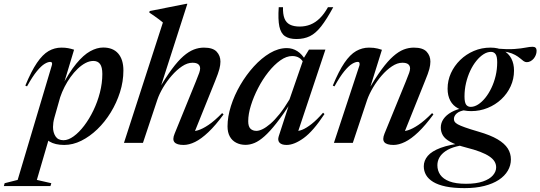

<svg xmlns="http://www.w3.org/2000/svg" viewBox="-108 -756 2859 1016"><path d="M180 -134Q176 -119.5 174.2 -107Q172.5 -94.5 172.5 -84Q172.5 -55 185.8 -34.5Q199 -14 228 -14Q253.5 -14 282 -34.8Q310.5 -55.5 337.5 -91Q364.5 -126.5 386.2 -171.5Q408 -216.5 420.8 -266.5Q433.5 -316.5 433.5 -364.5Q433.5 -401 421.5 -417.2Q409.5 -433.5 386 -433.5Q365.5 -433.5 344.5 -422.5Q323.5 -411.5 303.2 -392.2Q283 -373 265.2 -348.2Q247.5 -323.5 233.5 -296Q219.5 -268.5 210.5 -241.5ZM112 -55.5 157.5 -45 87 196 163.5 213.5 159 228.5H-87.5L-83.5 213.5L-14.5 196L166 -409.5Q169 -418 167 -423.2Q165 -428.5 158 -428.5Q145.5 -428.5 128 -418Q110.5 -407.5 87.5 -379.8Q64.5 -352 35 -299L26 -303Q57.5 -379.5 87.5 -423.5Q117.5 -467.5 149 -485.8Q180.5 -504 217 -504Q237 -504 252 -501.2Q267 -498.5 284 -493L222.5 -289L215.5 -291.5Q257 -372.5 295.5 -419Q334 -465.5 369.5 -485Q405 -504.5 438 -504.5Q490 -504.5 517.5 -472.8Q545 -441 545 -383Q545 -325 527 -268.2Q509 -211.5 478 -161Q447 -110.5 407 -72Q367 -33.5 322.2 -11.2Q277.5 11 232 11Q183.5 11 153.8 -7.2Q124 -25.5 112 -55.5Z M724.5 -228 648.5 0H548L754 -637Q745.5 -644.5 734 -653Q722.5 -661.5 709.2 -671Q696 -680.5 682 -689.5L684 -697.5L878 -736H883.5L736.5 -278.5L730 -279.5Q769 -346.5 801.5 -390.2Q834 -434 862.5 -458.8Q891 -483.5 917.5 -493.8Q944 -504 971 -504Q1018.5 -504 1038.5 -482.5Q1058.5 -461 1058.5 -430Q1058.5 -412.5 1053 -391Q1047.5 -369.5 1030.5 -327.5L915.5 -42L898 -62Q915.5 -59.5 939.5 -66.5Q963.5 -73.5 995.5 -95Q1027.5 -116.5 1067.5 -157.5L1075 -150.5Q1032.5 -92.5 994.8 -56.8Q957 -21 924.5 -5Q892 11 863.5 11Q828 11 815.5 -3.2Q803 -17.5 816 -48.5L928.5 -325Q941.5 -356.5 946.2 -370.5Q951 -384.5 951 -393.5Q951 -408 941.2 -416Q931.5 -424 910.5 -424Q883.5 -424 855.2 -405Q827 -386 800.8 -356Q774.5 -326 754.5 -292Q734.5 -258 724.5 -228Z M1367 -35 1426.5 -218 1434.5 -217.5Q1390 -149 1355 -104.5Q1320 -60 1291.5 -34.8Q1263 -9.5 1238.8 0.5Q1214.5 10.5 1191.5 10.5Q1163.5 10.5 1141.8 -0.8Q1120 -12 1108 -33.8Q1096 -55.5 1096 -87.5Q1096 -138 1114 -195Q1132 -252 1163.5 -306Q1195 -360 1235.2 -404.2Q1275.5 -448.5 1320.2 -475Q1365 -501.5 1410 -501.5Q1440 -501.5 1465.5 -485.2Q1491 -469 1510 -435.5L1501.5 -418Q1491 -440.5 1475.2 -450Q1459.5 -459.5 1438.5 -459.5Q1407.5 -459.5 1375 -436.2Q1342.5 -413 1312 -374.5Q1281.5 -336 1257.8 -290Q1234 -244 1219.8 -198.2Q1205.5 -152.5 1205.5 -114.5Q1205.5 -87 1217.2 -75.2Q1229 -63.5 1249 -63.5Q1263 -63.5 1281.5 -72.5Q1300 -81.5 1322.8 -101Q1345.5 -120.5 1371 -152.2Q1396.5 -184 1424 -230L1500 -449.5L1527 -493.5H1614L1464 -44L1452.5 -62.5Q1468.5 -60.5 1490.8 -69.2Q1513 -78 1541 -100Q1569 -122 1601.5 -159.5L1609 -152.5Q1549.5 -62 1499.2 -25.5Q1449 11 1408.5 11Q1382 11 1371 -1.2Q1360 -13.5 1367 -35ZM1478 -615.5Q1508 -615.5 1534.5 -626Q1561 -636.5 1584.2 -659.2Q1607.5 -682 1627.5 -718H1655.5Q1620.5 -653.5 1591.5 -616.5Q1562.5 -579.5 1531.8 -564.5Q1501 -549.5 1460.5 -549.5Q1422.5 -549.5 1400.2 -564.5Q1378 -579.5 1370.2 -616.2Q1362.5 -653 1367 -718H1389.5Q1388.5 -681.5 1397.2 -658.8Q1406 -636 1426.2 -625.8Q1446.5 -615.5 1478 -615.5Z M1662 -299 1653 -303Q1684.5 -379.5 1714.5 -423.5Q1744.5 -467.5 1776.5 -485.8Q1808.5 -504 1844.5 -504Q1858.5 -504 1869.5 -502.8Q1880.5 -501.5 1890.8 -499Q1901 -496.5 1913 -492.5L1845.5 -276.5L1839.5 -277Q1879 -344.5 1911.5 -388.8Q1944 -433 1972.8 -458.2Q2001.5 -483.5 2028 -493.8Q2054.5 -504 2082 -504Q2129.5 -504 2149.5 -482.5Q2169.5 -461 2169.5 -430Q2169.5 -412.5 2164 -391Q2158.5 -369.5 2141 -327.5L2026.5 -42L2009 -62Q2026.5 -59.5 2050.2 -66.5Q2074 -73.5 2106 -95Q2138 -116.5 2178.5 -157.5L2185.5 -150.5Q2143 -92.5 2105.5 -56.8Q2068 -21 2035.2 -5Q2002.5 11 1974.5 11Q1938.5 11 1926.2 -3.2Q1914 -17.5 1926.5 -48.5L2039.5 -325Q2052.5 -356.5 2057.2 -370.5Q2062 -384.5 2062 -393.5Q2062 -408 2052.2 -416Q2042.5 -424 2021 -424Q1994.5 -424 1966 -405Q1937.5 -386 1911.5 -356Q1885.5 -326 1865.5 -292Q1845.5 -258 1835 -228L1759 0H1659L1794 -409.5Q1796 -417 1794.2 -422.8Q1792.5 -428.5 1785 -428.5Q1772.5 -428.5 1755 -418Q1737.5 -407.5 1714.5 -379.8Q1691.5 -352 1662 -299Z M2679.5 -427Q2670.5 -427 2662.2 -433Q2654 -439 2643.8 -447.8Q2633.5 -456.5 2618 -465.2Q2602.5 -474 2579 -479.8Q2555.5 -485.5 2521 -484.5L2516 -499Q2578 -494 2614.8 -496.8Q2651.5 -499.5 2673.2 -504Q2695 -508.5 2710.5 -508.5Q2721 -508.5 2726.2 -503.2Q2731.5 -498 2731.5 -487.5Q2731.5 -475.5 2727.2 -464.8Q2723 -454 2715.8 -445.5Q2708.5 -437 2699 -432Q2689.5 -427 2679.5 -427ZM2383 -190.5Q2402 -190.5 2421.8 -203Q2441.5 -215.5 2459.8 -238Q2478 -260.5 2492.2 -290.2Q2506.5 -320 2514.8 -354.8Q2523 -389.5 2523 -426.5Q2523 -457 2514.5 -469.2Q2506 -481.5 2490 -481.5Q2470.5 -481.5 2450.8 -469Q2431 -456.5 2412.8 -434Q2394.5 -411.5 2380.5 -381.8Q2366.5 -352 2358.2 -317.2Q2350 -282.5 2350 -245.5Q2350 -215 2358.2 -202.8Q2366.5 -190.5 2383 -190.5ZM2487.5 -504Q2528.5 -504 2556 -488.8Q2583.5 -473.5 2597.8 -446.2Q2612 -419 2612 -382.5Q2612 -338 2594 -299Q2576 -260 2544.8 -230.8Q2513.5 -201.5 2472.5 -184.8Q2431.5 -168 2385 -168Q2344.5 -168 2316.8 -182.2Q2289 -196.5 2274.8 -223.2Q2260.5 -250 2260.5 -286.5Q2260.5 -330 2278.2 -369Q2296 -408 2327.2 -438.5Q2358.5 -469 2399.5 -486.5Q2440.5 -504 2487.5 -504ZM2350.5 239.5Q2292.5 239.5 2251.5 231Q2210.5 222.5 2184.5 206.8Q2158.5 191 2146.5 170Q2134.5 149 2134.5 124Q2134.5 94 2155.5 69Q2176.5 44 2224.2 26.2Q2272 8.5 2351.5 -0.5H2386.5V9.5Q2340 10.5 2306 19.5Q2272 28.5 2250 43.5Q2228 58.5 2217.2 77.5Q2206.5 96.5 2206.5 118.5Q2206.5 147 2221.8 169Q2237 191 2270.2 203.8Q2303.5 216.5 2358 216.5Q2412 216.5 2447.5 204.2Q2483 192 2500.2 172Q2517.5 152 2517.5 129.5Q2517.5 113 2509 98.8Q2500.5 84.5 2481.8 71.8Q2463 59 2432.5 47.2Q2402 35.5 2358 24.5Q2304 10.5 2275.2 -5.2Q2246.5 -21 2235.5 -39.8Q2224.5 -58.5 2224.5 -81Q2224.5 -105.5 2238.8 -126.2Q2253 -147 2280.5 -162.5Q2308 -178 2346.5 -185.5L2356.5 -174Q2323.5 -169 2308.8 -155.8Q2294 -142.5 2294 -126.5Q2294 -118.5 2297.8 -112Q2301.5 -105.5 2314.2 -98.2Q2327 -91 2353 -81.8Q2379 -72.5 2423.5 -59.5Q2487.5 -41 2525 -18.8Q2562.5 3.5 2579 29.8Q2595.5 56 2595.5 87.5Q2595.5 119.5 2579.2 147.2Q2563 175 2531.5 195.8Q2500 216.5 2454.5 228Q2409 239.5 2350.5 239.5Z"/></svg>

Font: Newsreader 60pt Medium
Style: Italic
Weight: 500
Italic angle: -17°
Designer: Hugues Gentile
Foundry: Production Type
Version: Version 1.003